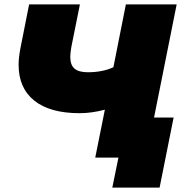

<svg xmlns="http://www.w3.org/2000/svg" viewBox="-20 -720 848 877"><path d="M787 -700 647 0H415L459 -219Q398 -203 344 -203Q208 -203 136.5 -260.5Q65 -318 65 -424Q65 -456 73 -498L113 -700H345L306 -506Q301 -478 301 -460Q301 -423 320.5 -406.5Q340 -390 381 -390Q449 -390 498 -413L555 -700ZM773 -183 709 137H493L521 0H415L453 -183Z"/></svg>

Font: Montserrat Alternates Black
Style: Italic
Weight: 900
Italic angle: -11.3°
Designer: Julieta Ulanovsky
Foundry: Julieta Ulanovsky
Version: Version 7.200